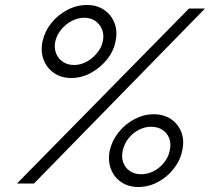

<svg xmlns="http://www.w3.org/2000/svg" viewBox="-20 -734 840 768"><path d="M48 0H116L800 -700H736ZM328 -714Q287 -714 249.5 -694.5Q212 -675 185.5 -642Q159 -609 150 -568Q142 -528 154.5 -495Q167 -462 196 -442Q225 -422 265 -422Q306 -422 343 -442Q380 -462 407 -495Q434 -528 442 -568Q451 -609 438 -642Q425 -675 396.5 -694.5Q368 -714 328 -714ZM317 -663Q343 -663 361.5 -650Q380 -637 388.5 -615.5Q397 -594 391 -568Q386 -543 368 -521.5Q350 -500 326 -487Q302 -474 277 -474Q250 -474 231 -487Q212 -500 204 -521.5Q196 -543 201 -568Q207 -594 224.5 -615.5Q242 -637 266.5 -650Q291 -663 317 -663ZM594 -277Q555 -277 518 -257.5Q481 -238 454.5 -205Q428 -172 419 -132Q411 -92 423.5 -58.5Q436 -25 465 -5.5Q494 14 533 14Q574 14 611 -5.5Q648 -25 674.5 -58.5Q701 -92 709 -132Q718 -172 705.5 -205Q693 -238 664 -257.5Q635 -277 594 -277ZM584 -227Q611 -227 630 -214.5Q649 -202 657 -180.5Q665 -159 659 -132Q654 -106 636.5 -84Q619 -62 595 -49.5Q571 -37 544 -37Q519 -37 500 -49.5Q481 -62 473 -84Q465 -106 471 -132Q477 -159 494 -180.5Q511 -202 535 -214.5Q559 -227 584 -227Z"/></svg>

Font: Advent Pro
Style: Italic
Weight: 400
Italic angle: -12°
Designer: VivaRado, Andreas Kalpakidis
Foundry: VivaRado, Andreas Kalpakidis
Version: Version 3.000